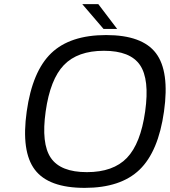

<svg xmlns="http://www.w3.org/2000/svg" viewBox="-20 -890 825 930"><path d="M390.1 20Q215.3 20 148.7 -68.1Q82 -156.2 109.4 -350.1Q136.7 -544.4 228 -632.3Q319.3 -720.2 494.1 -720.2Q668.9 -720.2 735.4 -632.3Q801.8 -544.4 774.4 -350.1Q747.1 -155.8 655.8 -67.9Q564.5 20 390.1 20ZM658 -575Q610.8 -644 483.4 -644Q356 -644 289.6 -575Q223.1 -505.9 201.2 -350.1Q179.2 -194.3 226.3 -125.2Q273.4 -56.2 400.9 -56.2Q528.3 -56.2 594.7 -125.2Q661.1 -194.3 683.1 -350.1Q705.1 -505.9 658 -575ZM547.4 -750H481.4L378.4 -870.1H456.1Z"/></svg>

Font: Fivo Sans
Style: Italic
Weight: 400
Designer: Alexander Slobzheninov
Foundry: Alexander Slobzheninov
Version: 1.0